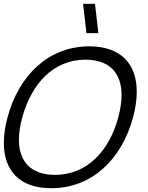

<svg xmlns="http://www.w3.org/2000/svg" viewBox="-40 -980 783 1015"><path d="M417.1 -805H480.1L462.1 -960H399.1ZM230.9 15C446.4 15 604 -138.5 663.4 -360C676.4 -408.6 682.9 -453.9 682.9 -495C682.9 -641.4 600.1 -735 431.8 -735C216.8 -735 59.2 -581.5 -0.1 -360C-13.2 -311.4 -19.7 -266.1 -19.7 -224.9C-19.7 -78.5 63 15 230.9 15ZM249.8 -55.5C121.3 -56.3 60 -128 60 -241.7C60 -277.3 66 -317.1 77.9 -360C127.5 -539.6 243.6 -664.5 411.9 -664.5C412.3 -664.5 412.6 -664.5 412.9 -664.5C541.8 -663.7 602.6 -591.5 602.6 -477.2C602.6 -441.9 596.7 -402.5 585.4 -360C537.2 -180.4 419.1 -55.5 250.8 -55.5C250.4 -55.5 250.1 -55.5 249.8 -55.5Z"/></svg>

Font: Manrope
Style: RegularItalic
Weight: 400
Italic angle: -15°
Designer: Mikhail Sharanda
Foundry: Mikhail Sharanda
Version: Version 4.502;hotconv 1.0.109;makeotfexe 2.5.65596